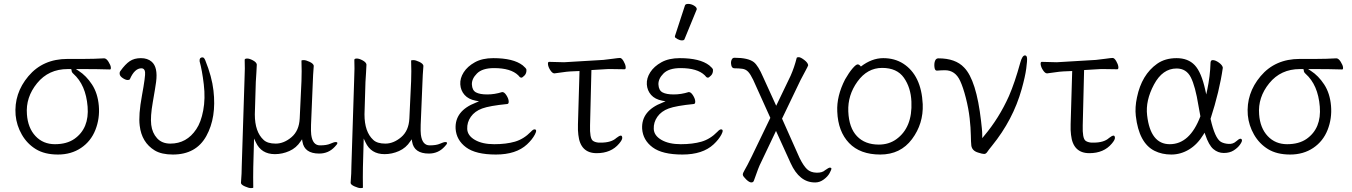

<svg xmlns="http://www.w3.org/2000/svg" viewBox="-20 -779 6927 984"><path d="M544 -423Q477 -425 417 -425H369L383 -416Q422 -391 451.5 -346Q481 -301 486.5 -236.5Q492 -172 469 -113.5Q446 -55 395.5 -21Q345 13 277 13Q209 13 164 -14.5Q119 -42 92 -89Q65 -136 60 -189Q51 -300 125.5 -388.5Q200 -477 326 -477H408Q462 -477 513 -480H514Q525 -480 536 -462.5Q547 -445 548 -434Q549 -423 544 -423ZM345 -425H327Q229 -425 170 -352.5Q111 -280 118 -193Q123 -123 162 -81.5Q201 -40 261.5 -40Q322 -40 361 -67Q438 -121 429 -232.5Q420 -344 356 -401Q347 -409 347 -417V-418Z M1003 -468Q1002 -485 1018 -485Q1026 -485 1032 -470Q1066 -386 1074 -315Q1090 -177 1037.5 -82Q985 13 866 13Q808 13 773 -8Q706 -49 696 -135Q689 -189 707.5 -289.5Q726 -390 723.5 -409.5Q721 -429 705 -429Q670 -429 646 -374Q644 -369 634 -369Q624 -369 609.5 -378.5Q595 -388 593.5 -398.5Q592 -409 597 -415Q622 -450 645 -465.5Q668 -481 702 -481Q736 -481 757 -463Q790 -435 780 -359Q776 -329 763 -255Q750 -181 755 -139.5Q760 -98 785 -70.5Q810 -43 853 -43Q937 -43 986 -117Q1010 -152 1021.5 -213Q1033 -274 1024.5 -346Q1016 -418 1003 -465Z M1389 11Q1319 11 1291 -50L1282 -69L1278 78Q1277 129 1278 183Q1276 185 1265.5 185Q1255 185 1235.5 176.5Q1216 168 1215 159V157Q1219 108 1219 70L1233 -367Q1236 -435 1234 -473Q1235 -479 1247 -479Q1259 -479 1276.5 -469.5Q1294 -460 1296 -449V-446Q1296 -433 1294 -407Q1292 -381 1291 -359L1286 -193Q1286 -103 1331 -62Q1351 -43 1393 -43Q1435 -43 1474 -76Q1513 -109 1516 -172L1525 -363Q1527 -412 1525 -468Q1525 -471 1536.5 -471Q1548 -471 1567 -462Q1586 -453 1588 -442Q1584 -392 1583 -355L1574 -139Q1573 -104 1575 -89Q1582 -34 1620 -34Q1654 -34 1673 -42.5Q1692 -51 1700 -51Q1720 -51 1696 -27Q1664 8 1616 8Q1540 8 1530 -53L1528 -65L1521 -55Q1499 -21 1463 -5Q1427 11 1389 11Z M1951 11Q1881 11 1853 -50L1844 -69L1840 78Q1839 129 1840 183Q1838 185 1827.5 185Q1817 185 1797.5 176.5Q1778 168 1777 159V157Q1781 108 1781 70L1795 -367Q1798 -435 1796 -473Q1797 -479 1809 -479Q1821 -479 1838.5 -469.5Q1856 -460 1858 -449V-446Q1858 -433 1856 -407Q1854 -381 1853 -359L1848 -193Q1848 -103 1893 -62Q1913 -43 1955 -43Q1997 -43 2036 -76Q2075 -109 2078 -172L2087 -363Q2089 -412 2087 -468Q2087 -471 2098.5 -471Q2110 -471 2129 -462Q2148 -453 2150 -442Q2146 -392 2145 -355L2136 -139Q2135 -104 2137 -89Q2144 -34 2182 -34Q2216 -34 2235 -42.5Q2254 -51 2262 -51Q2282 -51 2258 -27Q2226 8 2178 8Q2102 8 2092 -53L2090 -65L2083 -55Q2061 -21 2025 -5Q1989 11 1951 11Z M2553 -307H2555Q2565 -307 2575.5 -290.5Q2586 -274 2587 -260.5Q2588 -247 2580 -246Q2489 -237 2451 -223Q2413 -209 2393 -180.5Q2373 -152 2374.5 -118Q2376 -84 2414 -62Q2452 -40 2513 -40Q2574 -40 2619 -53Q2664 -66 2701 -104Q2712 -116 2719 -116Q2735 -116 2721.5 -90Q2708 -64 2681 -39Q2625 13 2521.5 13Q2418 13 2368.5 -24Q2319 -61 2315 -119Q2310 -211 2419 -253L2435 -260L2418 -263Q2381 -270 2361 -292.5Q2341 -315 2339 -346.5Q2337 -378 2356.5 -408.5Q2376 -439 2414 -460Q2452 -481 2508 -481Q2611 -481 2659 -444Q2677 -429 2678 -422Q2679 -403 2668 -392Q2657 -381 2652.5 -381Q2648 -381 2644 -384L2636 -393Q2598 -430 2512 -430Q2452 -430 2424.5 -402.5Q2397 -375 2398.5 -345.5Q2400 -316 2419.5 -305.5Q2439 -295 2477 -295Q2515 -295 2553 -307Z M3181 -424 3116 -425H3096Q3086 -425 3078 -424L3011 -420L3004 -136Q3002 -71 3018 -58Q3028 -50 3048 -48H3059Q3113 -48 3139 -72Q3154 -84 3162 -84Q3168 -84 3169 -73.5Q3170 -63 3153 -43Q3112 6 3038 6Q2954 6 2944 -88Q2941 -110 2942 -142L2950 -415L2904 -413Q2885 -412 2859 -408Q2833 -404 2822 -403H2821Q2811 -403 2800.5 -419Q2790 -435 2788.5 -448.5Q2787 -462 2794 -462L2871 -460L3072 -472Q3094 -474 3121.5 -478Q3149 -482 3157.5 -482Q3166 -482 3175.5 -466Q3185 -450 3186.5 -437Q3188 -424 3181 -424ZM3139 -72ZM3078 -424H3077Z M3490 -750Q3492 -759 3507 -759Q3522 -759 3536.5 -750.5Q3551 -742 3551 -732Q3551 -730 3550 -729L3488 -578Q3486 -572 3475 -572Q3464 -572 3451.5 -579Q3439 -586 3439 -590V-594ZM3509 -307H3511Q3521 -307 3531.5 -290.5Q3542 -274 3543 -260.5Q3544 -247 3536 -246Q3445 -237 3407 -223Q3369 -209 3349 -180.5Q3329 -152 3330.5 -118Q3332 -84 3370 -62Q3408 -40 3469 -40Q3530 -40 3575 -53Q3620 -66 3657 -104Q3668 -116 3675 -116Q3691 -116 3677.5 -90Q3664 -64 3637 -39Q3581 13 3477.5 13Q3374 13 3324.5 -24Q3275 -61 3271 -119Q3266 -211 3375 -253L3391 -260L3374 -263Q3337 -270 3317 -292.5Q3297 -315 3295 -346.5Q3293 -378 3312.5 -408.5Q3332 -439 3370 -460Q3408 -481 3464 -481Q3567 -481 3615 -444Q3633 -429 3634 -422Q3635 -403 3624 -392Q3613 -381 3608.5 -381Q3604 -381 3600 -384L3592 -393Q3554 -430 3468 -430Q3408 -430 3380.5 -402.5Q3353 -375 3354.5 -345.5Q3356 -316 3375.5 -305.5Q3395 -295 3433 -295Q3471 -295 3509 -307Z M3744 -429Q3729 -429 3727 -450Q3725 -462 3729.5 -472.5Q3734 -483 3744 -483Q3815 -483 3844 -460Q3866 -442 3891 -384L3958 -237L4032 -391Q4051 -434 4063 -482Q4064 -486 4073.5 -486Q4083 -486 4101.5 -472Q4120 -458 4122 -445Q4121 -440 4108.5 -417Q4096 -394 4083 -369L3988 -171L4078 31Q4098 71 4116 88Q4134 105 4164 106Q4194 107 4209 93Q4227 80 4233.5 80Q4240 80 4241 85Q4241 91 4231.5 108.5Q4222 126 4201.5 141Q4181 156 4159 156H4156Q4077 156 4032 57L3957 -108L3879 56Q3869 74 3844 146Q3841 156 3830.5 156Q3820 156 3804 140.5Q3788 125 3787 117Q3786 109 3796.5 92Q3807 75 3832 24L3928 -175L3840 -370Q3826 -399 3814 -411.5Q3802 -424 3784.5 -426.5Q3767 -429 3744 -429Z M4392 -438Q4448 -481 4506.5 -481Q4565 -481 4609 -453Q4702 -393 4709 -245Q4713 -145 4654 -66Q4595 13 4491.5 13Q4388 13 4331.5 -46Q4275 -105 4271 -207Q4267 -286 4311 -372Q4331 -407 4349 -428Q4367 -449 4375.5 -449Q4384 -449 4392 -438ZM4484 -38Q4535 -38 4573 -65Q4657 -125 4651 -258Q4648 -330 4612.5 -380.5Q4577 -431 4501 -431Q4425 -431 4374.5 -361Q4324 -291 4327.5 -207.5Q4331 -124 4372 -81Q4413 -38 4484 -38Z M4901 -364Q4876 -419 4823 -419Q4804 -419 4782 -417H4781Q4771 -417 4769 -435.5Q4767 -454 4772 -467Q4777 -480 4789 -480Q4877 -480 4921 -433Q4984 -369 5008 -158L5012 -121Q5014 -103 5014 -85V-71L5023 -82Q5100 -173 5151 -287Q5181 -356 5209 -458Q5219 -495 5233 -495Q5242 -495 5243.5 -482Q5245 -469 5239.5 -427.5Q5234 -386 5216 -322Q5172 -165 5064 -32Q5046 -10 5039.5 0Q5033 10 5023.5 10Q5014 10 4993 3Q4962 -6 4958 -33Q4956 -51 4955.5 -87Q4955 -123 4949.5 -172.5Q4944 -222 4930 -277Q4916 -332 4901 -364Z M5706 -424 5641 -425H5621Q5611 -425 5603 -424L5536 -420L5529 -136Q5527 -71 5543 -58Q5553 -50 5573 -48H5584Q5638 -48 5664 -72Q5679 -84 5687 -84Q5693 -84 5694 -73.5Q5695 -63 5678 -43Q5637 6 5563 6Q5479 6 5469 -88Q5466 -110 5467 -142L5475 -415L5429 -413Q5410 -412 5384 -408Q5358 -404 5347 -403H5346Q5336 -403 5325.5 -419Q5315 -435 5313.5 -448.5Q5312 -462 5319 -462L5396 -460L5597 -472Q5619 -474 5646.5 -478Q5674 -482 5682.5 -482Q5691 -482 5700.5 -466Q5710 -450 5711.5 -437Q5713 -424 5706 -424ZM5664 -72ZM5603 -424H5602Z M6247 -432Q6230 -312 6184 -170Q6206 -71 6237 -52Q6253 -43 6276 -41.5Q6299 -40 6314.5 -54Q6330 -68 6337 -68Q6344 -68 6345 -60.5Q6346 -53 6334.5 -37Q6323 -21 6302.5 -8Q6282 5 6252 5Q6222 5 6198.5 -15Q6175 -35 6157 -89L6153 -99L6148 -90Q6117 -39 6074 -13Q6031 13 5983 13Q5935 13 5897 -6Q5817 -46 5801 -185Q5796 -229 5807 -280Q5831 -396 5910 -452Q5951 -481 6010 -481Q6069 -481 6103 -445Q6137 -409 6157 -318L6162 -295L6167 -318Q6182 -389 6184 -458Q6185 -471 6195 -471Q6209 -471 6227 -458Q6245 -445 6247 -432ZM5975 -40Q6078 -40 6132 -183Q6127 -210 6122 -238Q6106 -337 6083 -382.5Q6060 -428 6010 -428Q5938 -428 5894 -345.5Q5850 -263 5859 -188Q5876 -40 5975 -40Z M6859 -423Q6792 -425 6732 -425H6684L6698 -416Q6737 -391 6766.5 -346Q6796 -301 6801.5 -236.5Q6807 -172 6784 -113.5Q6761 -55 6710.5 -21Q6660 13 6592 13Q6524 13 6479 -14.5Q6434 -42 6407 -89Q6380 -136 6375 -189Q6366 -300 6440.5 -388.5Q6515 -477 6641 -477H6723Q6777 -477 6828 -480H6829Q6840 -480 6851 -462.5Q6862 -445 6863 -434Q6864 -423 6859 -423ZM6660 -425H6642Q6544 -425 6485 -352.5Q6426 -280 6433 -193Q6438 -123 6477 -81.5Q6516 -40 6576.5 -40Q6637 -40 6676 -67Q6753 -121 6744 -232.5Q6735 -344 6671 -401Q6662 -409 6662 -417V-418Z"/></svg>

Font: LXGW WenKai Light
Style: Regular
Weight: 300
Designer: LXGW / Fontworks Inc.
Foundry: LXGW / Fontworks Inc.
Version: Version 1.501; October 10, 2024